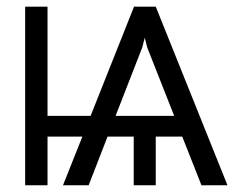

<svg xmlns="http://www.w3.org/2000/svg" viewBox="-20 -550 734 570"><path d="M521 -144.5H442.4V0H377V-144.5H299.3L243.2 0H167L224.6 -144.5H121.1V0H54.7V-530.3H121.1V-206.1H249L377.9 -530.3H442.4L655.3 0H578.1ZM497.1 -206.1 417 -409.2 409.7 -438 402.3 -409.2 323.2 -206.1Z"/></svg>

Font: Pretendard GOV Light
Style: Regular
Weight: 300
Designer: Base glyphs from Inter by Rasmus Andersson; Hangeul glyphs from Noto Sans CJK(Source Han Sans) by Jang Soo-young and Kan
Foundry: Kil Hyung-jin
Version: Version 1.309